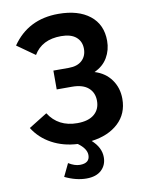

<svg xmlns="http://www.w3.org/2000/svg" viewBox="-98 -785 801 1054"><g transform="rotate(-10 302.5 -257.5)"><path d="M567 -196Q567 -113 511 -61Q455 -9 361 3Q411 48 411 102Q411 146 381.5 173.5Q352 201 298 201Q240 201 178 171L212 100Q246 121 275 121Q330 121 330 76Q330 40 283 6Q203 2 139.5 -32.5Q76 -67 39 -126L142 -190Q195 -107 301 -107Q363 -107 395.5 -134.5Q428 -162 428 -209Q428 -255 397 -282Q366 -309 306 -309H221V-414H307Q355 -414 381 -438.5Q407 -463 407 -503Q407 -544 378.5 -568.5Q350 -593 295 -593Q188 -593 142 -515L43 -585Q133 -716 301 -716Q412 -716 476 -665.5Q540 -615 540 -524Q540 -473 515.5 -431Q491 -389 442 -367Q501 -349 534 -303Q567 -257 567 -196Z"/></g></svg>

Font: Raleway-v4020
Style: Bold
Weight: 700
Designer: Matt McInerney, Pablo Impallari, Rodrigo Fuenzalida
Foundry: Matt McInerney, Pablo Impallari, Rodrigo Fuenzalida
Version: Version 4.020;PS 004.020;hotconv 1.0.88;makeotf.lib2.5.64775